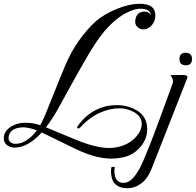

<svg xmlns="http://www.w3.org/2000/svg" viewBox="-27 -731 1032 1012"><path d="M559 105Q519 105 472.5 92.5Q426 80 373 55L193 -33Q121 47 49 47Q26 47 9 33Q-7 20 -7 -2Q-7 -47 47 -72Q73 -84 109 -84Q146 -84 182 -72L185 -71Q191 -82 197 -94.5Q203 -107 209 -120Q236 -185 261.5 -250Q287 -315 314 -379Q346 -456 387.5 -515Q429 -574 476 -617Q519 -655 586 -683Q654 -711 711 -711Q792 -711 792 -649Q792 -622 774 -599Q754 -576 729 -576Q710 -576 696 -590Q683 -604 686 -624Q692 -670 736 -670Q758 -670 768 -651Q765 -685 712 -685Q699 -685 687 -682Q570 -649 471 -495Q446 -457 399 -374Q352 -291 282 -163Q249 -103 215 -60Q257 -43 299 -25Q341 -7 384 10Q483 49 548 49Q568 49 586.5 45.5Q605 42 622 36Q663 21 692 -12Q720 -44 720 -78Q720 -129 652 -152Q641 -156 628.5 -158Q616 -160 602 -160Q556 -160 507 -140Q476 -127 448 -106.5Q420 -86 395 -58Q391 -54 387 -54Q379 -54 379 -60Q379 -62 380 -63Q427 -131 495 -159Q537 -177 587 -177Q624 -177 654 -167Q749 -137 749 -49Q749 -1 716 40Q699 61 677 75.5Q655 90 627 97Q610 101 593 103Q576 105 559 105ZM54 27Q114 27 167 -44Q148 -51 131 -55Q114 -59 98 -60Q23 -59 18 -6V-3Q18 9 27 17Q37 27 54 27ZM953 -387Q919 -387 919 -420Q919 -453 951 -453Q985 -453 985 -420Q985 -387 953 -387ZM643 261Q619 261 600 252.5Q581 244 570 226Q562 214 559 187Q558 182 558 178.5Q558 175 558 171Q558 158 561 149L578 148Q577 153 576.5 159Q576 165 576 170Q576 201 588.5 217Q601 233 623 233Q647 233 667.5 214Q688 195 709 157Q717 142 729.5 113.5Q742 85 759 42Q781 -13 812 -97Q843 -181 884 -294Q885 -297 885 -303Q885 -316 871 -335L933 -336Q961 -336 961 -326Q961 -321 955 -307L773 156Q752 210 718 235.5Q684 261 643 261Z"/></svg>

Font: Carattere
Style: Regular
Weight: 400
Designer: Robert E. Leuschke
Foundry: Robert E. Leuschke
Version: Version 1.010; ttfautohint (v1.8.3)